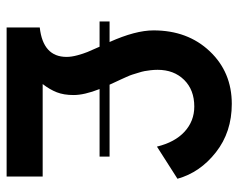

<svg xmlns="http://www.w3.org/2000/svg" viewBox="-90 -630 720 580"><g transform="rotate(90 270.0 -340.0)"><path d="M63 -100.1Q151.9 -109.9 151.9 -181.2Q151.9 -195.8 147 -213.9Q142.1 -231.9 137 -244.4Q131.8 -256.8 121.1 -280.8H44.9V-311H106.9Q71.8 -389.2 71.8 -443.8Q71.8 -546.9 134.8 -613.5Q197.8 -680.2 293.9 -680.2Q378.9 -680.2 439.9 -632.3Q501 -584.5 520 -516.1L422.9 -454.1Q409.7 -508.3 377.7 -537.6Q345.7 -566.9 301.8 -566.9Q251.5 -566.9 221.2 -536.1Q190.9 -505.4 190.9 -456.1Q190.9 -445.8 192.1 -435.3Q193.4 -424.8 194.8 -416.7Q196.3 -408.7 200 -397.2Q203.6 -385.7 205.3 -379.9Q207 -374 212.6 -361.6Q218.3 -349.1 220 -345.2Q221.7 -341.3 228.3 -327.4Q234.9 -313.5 235.8 -311H453.1V-280.8H249Q267.1 -234.9 267.1 -202.1Q267.1 -172.9 258.8 -151.6Q250.5 -130.4 233.9 -108.9H513.2V0H63Z"/></g></svg>

Font: Cakra Normal
Style: Regular
Weight: 400
Designer: Lucia Kollert, Vojtech Kollert
Foundry: OoM Type
Version: Version 1.000;Glyphs 3.1.1 (3148)